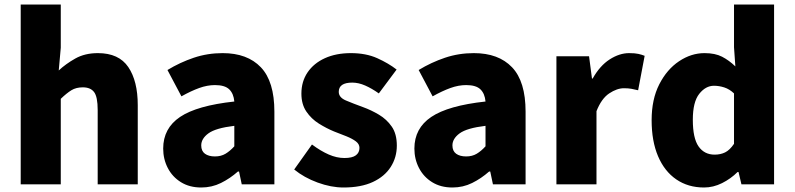

<svg xmlns="http://www.w3.org/2000/svg" viewBox="-20 -819 3530 853"><path d="M72 0V-799H250V-607L241 -506Q272 -535 314.5 -559Q357 -583 415 -583Q508 -583 550 -521Q592 -459 592 -352V0H414V-330Q414 -389 398 -410Q382 -431 348 -431Q318 -431 297 -418Q276 -405 250 -380V0Z M874 14Q822 14 784 -9.5Q746 -33 725.5 -72.5Q705 -112 705 -159Q705 -249 780 -299.5Q855 -350 1021 -368Q1018 -403 998.5 -422Q979 -441 935 -441Q901 -441 865 -428Q829 -415 786 -391L724 -508Q780 -542 841 -562.5Q902 -583 969 -583Q1079 -583 1139 -520Q1199 -457 1199 -323V0H1054L1042 -57H1037Q1002 -26 961.5 -6Q921 14 874 14ZM935 -124Q962 -124 982 -136Q1002 -148 1021 -169V-260Q938 -250 906 -226.5Q874 -203 874 -173Q874 -148 890.5 -136Q907 -124 935 -124Z M1506 14Q1451 14 1391 -8Q1331 -30 1287 -66L1366 -177Q1405 -148 1440.5 -132.5Q1476 -117 1510 -117Q1545 -117 1561 -129Q1577 -141 1577 -162Q1577 -179 1561 -191Q1545 -203 1519 -213.5Q1493 -224 1464 -235Q1430 -249 1396.5 -270Q1363 -291 1341 -323.5Q1319 -356 1319 -403Q1319 -457 1346.5 -497.5Q1374 -538 1423.5 -560.5Q1473 -583 1539 -583Q1606 -583 1656 -560.5Q1706 -538 1742 -510L1663 -404Q1632 -426 1602.5 -439Q1573 -452 1545 -452Q1485 -452 1485 -411Q1485 -386 1517 -372.5Q1549 -359 1593 -343Q1629 -330 1663.5 -309.5Q1698 -289 1720.5 -256.5Q1743 -224 1743 -172Q1743 -120 1716 -77.5Q1689 -35 1636.5 -10.5Q1584 14 1506 14Z M1990 14Q1938 14 1900 -9.5Q1862 -33 1841.5 -72.5Q1821 -112 1821 -159Q1821 -249 1896 -299.5Q1971 -350 2137 -368Q2134 -403 2114.5 -422Q2095 -441 2051 -441Q2017 -441 1981 -428Q1945 -415 1902 -391L1840 -508Q1896 -542 1957 -562.5Q2018 -583 2085 -583Q2195 -583 2255 -520Q2315 -457 2315 -323V0H2170L2158 -57H2153Q2118 -26 2077.5 -6Q2037 14 1990 14ZM2051 -124Q2078 -124 2098 -136Q2118 -148 2137 -169V-260Q2054 -250 2022 -226.5Q1990 -203 1990 -173Q1990 -148 2006.5 -136Q2023 -124 2051 -124Z M2452 0V-569H2597L2610 -470H2613Q2645 -527 2688.5 -555Q2732 -583 2775 -583Q2801 -583 2816.5 -579.5Q2832 -576 2844 -571L2815 -418Q2799 -422 2785 -424.5Q2771 -427 2752 -427Q2721 -427 2686.5 -404Q2652 -381 2630 -325V0Z M3108 14Q3037 14 2984.5 -22Q2932 -58 2903.5 -125Q2875 -192 2875 -285Q2875 -378 2909 -444.5Q2943 -511 2997 -547Q3051 -583 3110 -583Q3157 -583 3188 -567Q3219 -551 3247 -524L3241 -609V-799H3419V0H3274L3261 -55H3257Q3227 -25 3188 -5.5Q3149 14 3108 14ZM3155 -132Q3181 -132 3201.5 -142Q3222 -152 3241 -180V-404Q3221 -423 3198 -430.5Q3175 -438 3152 -438Q3115 -438 3086.5 -402Q3058 -366 3058 -287Q3058 -205 3083.5 -168.5Q3109 -132 3155 -132Z"/></svg>

Font: Source Han Sans CN Heavy
Style: Regular
Weight: 900
Designer: Ryoko NISHIZUKA 西塚涼子 (kana, bopomofo & ideographs); Paul D. Hunt (Latin, Greek & Cyrillic); Sandoll Communications 산돌커뮤니
Foundry: Adobe
Version: Version 2.000;hotconv 1.0.107;makeotfexe 2.5.65593